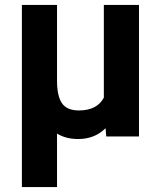

<svg xmlns="http://www.w3.org/2000/svg" viewBox="-20 -548 656 771"><path d="M209 -528.3V-224.1Q209 -162.6 228.8 -133.5Q248.5 -104.5 296.9 -104.5Q369.6 -104.5 397 -155.8V-528.3H538.1V0H406.7L403.8 -33.2Q360.4 10.3 293.9 10.3Q244.1 10.3 209 -11.7V203.1H67.9V-528.3Z"/></svg>

Font: RobotoInd
Style: Bold
Weight: 700
Designer: Google
Version: Version 2.001150; 2014